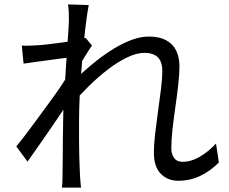

<svg xmlns="http://www.w3.org/2000/svg" viewBox="-20 -814 1040 872"><path d="M974 -76Q934 -36 888 -14.5Q842 7 790 7Q741 7 710 -25Q679 -57 679 -119Q679 -161 685 -210Q691 -259 698 -310.5Q705 -362 711 -408.5Q717 -455 717 -492Q717 -535 696 -554.5Q675 -574 636 -574Q601 -574 558 -553.5Q515 -533 470 -498.5Q425 -464 382 -421.5Q339 -379 303 -337L305 -436Q324 -456 353.5 -483Q383 -510 419.5 -539Q456 -568 497 -593Q538 -618 578.5 -633Q619 -648 656 -648Q703 -648 734 -631.5Q765 -615 780 -584.5Q795 -554 795 -514Q795 -477 789.5 -428.5Q784 -380 776.5 -328Q769 -276 763.5 -227Q758 -178 758 -140Q758 -115 770.5 -97Q783 -79 810 -79Q846 -79 884.5 -100.5Q923 -122 961 -162ZM302 -554Q290 -553 265.5 -549.5Q241 -546 210 -542Q179 -538 147 -533.5Q115 -529 87 -525L79 -607Q95 -606 110.5 -606.5Q126 -607 144 -608Q165 -609 195.5 -612.5Q226 -616 259.5 -620.5Q293 -625 322.5 -630.5Q352 -636 369 -642L398 -607Q389 -595 378 -577.5Q367 -560 356 -542Q345 -524 337 -510L306 -374Q289 -347 264 -310Q239 -273 211.5 -232.5Q184 -192 156 -152.5Q128 -113 105 -80L54 -149Q73 -172 98.5 -205.5Q124 -239 152.5 -278Q181 -317 208.5 -354.5Q236 -392 257.5 -424Q279 -456 290 -476L294 -527ZM293 -720Q293 -737 292.5 -756Q292 -775 289 -794L383 -791Q379 -771 373 -728.5Q367 -686 361.5 -628Q356 -570 350.5 -506Q345 -442 342 -379.5Q339 -317 339 -264Q339 -219 339 -180.5Q339 -142 340 -104.5Q341 -67 343 -23Q344 -10 345 7Q346 24 348 38H261Q263 24 263.5 7.5Q264 -9 264 -21Q265 -69 265 -106Q265 -143 265.5 -182.5Q266 -222 267 -277Q267 -299 269 -337.5Q271 -376 274 -422.5Q277 -469 280 -517Q283 -565 286 -607.5Q289 -650 291 -680Q293 -710 293 -720Z"/></svg>

Font: Noto Sans KR
Style: Regular
Weight: 400
Designer: Ryoko NISHIZUKA  (kana, bopomofo & ideographs); Paul D. Hunt (Latin, Greek & Cyrillic); Sandoll Communications , Soo-you
Foundry: Adobe
Version: Version 2.004-H2;hotconv 1.0.118;makeotfexe 2.5.65603